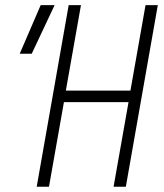

<svg xmlns="http://www.w3.org/2000/svg" viewBox="-20 -713 626 733"><path d="M413.6 0H460.4L582.5 -693.4H535.6L478 -367.2H231.4L289.1 -693.4H242.2L120.1 0H167L224.1 -323.2H470.7ZM55.2 -507.8H101.1L188.5 -693.4H135.3Z"/></svg>

Font: Cascadia Code PL ExtraLight
Style: Italic
Weight: 200
Italic angle: -10°
Monospace: yes
Designer: Aaron Bell
Foundry: Saja Typeworks
Version: Version 2404.023